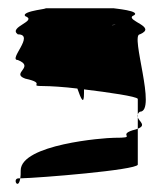

<svg xmlns="http://www.w3.org/2000/svg" viewBox="-20 -697 405 464"><path d="M23 -552C66 -535 5 -520 41 -507C96 -495 44 -489 86 -489C101 -489 135 -487 167 -483C176 -457 183 -442 183 -472V-481C241 -474 311 -464 313 -458V-421C314 -423 315 -425 318 -427C360 -427 294 -614 318 -614C360 -632 287 -646 300 -658C330 -671 248 -677 256 -677H86C111 -677 29 -671 41 -658C72 -646 -1 -632 23 -614C66 -614 -1 -552 23 -552ZM25 -266C9 -266 24 -236 29 -266ZM29 -266C76 -267 309 -286 313 -299V-386C310 -385 305 -383 300 -382C263 -370 315 -364 256 -364C231 -364 30 -348 30 -285C30 -277 30 -271 29 -266ZM250 -636C252 -637 254 -637 256 -637C262 -637 259 -637 250 -636ZM313 -386C334 -394 317 -403 313 -413ZM313 -413V-421C312 -418 312 -416 313 -413Z"/></svg>

Font: bitstorm
Style: ulcn
Weight: 400
Version: Version 0.2